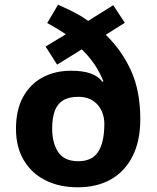

<svg xmlns="http://www.w3.org/2000/svg" viewBox="-20 -787 667 817"><path d="M227 -767Q263 -751 295.5 -734.5Q328 -718 355 -698L462 -765L511 -690L430 -639Q499 -572 538 -485.5Q577 -399 577 -280Q577 -188 544.5 -123Q512 -58 452.5 -24Q393 10 311 10Q234 10 175 -19Q116 -48 82 -104Q48 -160 48 -239Q48 -319 78 -374Q108 -429 161 -457.5Q214 -486 282 -486Q333 -486 365.5 -474.5Q398 -463 416 -439L420 -441Q405 -479 382 -513Q359 -547 328 -577L223 -512L174 -589L260 -641Q243 -653 222 -665.5Q201 -678 181 -689ZM313 -375Q273 -375 248.5 -360Q224 -345 213 -315Q202 -285 202 -239Q202 -178 228 -139.5Q254 -101 313 -101Q372 -101 398 -141.5Q424 -182 424 -260Q424 -283 417 -303.5Q410 -324 396.5 -340Q383 -356 362.5 -365.5Q342 -375 313 -375Z"/></svg>

Font: Noto Sans Cherokee
Style: Regular
Weight: 400
Designer: Monotype Design Team
Foundry: Monotype Imaging Inc.
Version: Version 2.001